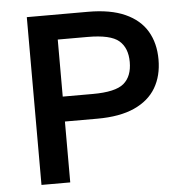

<svg xmlns="http://www.w3.org/2000/svg" viewBox="-51 -749 762 798"><g transform="rotate(-5 330.0 -350.0)"><path d="M90 0V-700H345Q439 -700 500 -672.5Q561 -645 590.5 -595Q620 -545 620 -477Q620 -409 590.5 -359Q561 -309 500 -281.5Q439 -254 345 -254H210V0ZM210 -358H335Q430 -358 465 -387.5Q500 -417 500 -477Q500 -536 465 -566Q430 -596 335 -596H210Z"/></g></svg>

Font: Golos Text Medium
Style: Regular
Weight: 500
Designer: A.Korolkova, Vitaly Kuzmin
Foundry: ParaType Ltd
Version: Version 2.004